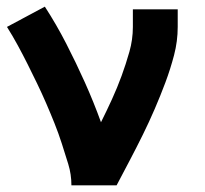

<svg xmlns="http://www.w3.org/2000/svg" viewBox="-20 -558 616 578"><path d="M195 0H331Q351 -38 371 -76Q391 -114 410 -152.5Q429 -191 446 -230.5Q463 -270 478 -310Q493 -350 504 -392Q515 -434 515 -477V-530H380V-477Q380 -439 369.5 -402Q359 -365 346 -329.5Q333 -294 317 -259Q301 -224 284 -190Q262 -251 235.5 -310Q209 -369 179.5 -426.5Q150 -484 115 -538L1 -477Q18 -450 33.5 -421.5Q49 -393 63.5 -364Q78 -335 92 -306Q106 -277 119 -247Q132 -217 144 -187Q156 -157 166 -126Q176 -95 185.5 -64Q195 -33 195 0Z"/></svg>

Font: Iosevka Sparkle Extrabold
Style: Regular
Weight: 800
Designer: Belleve Invis
Foundry: Belleve Invis
Version: Version 4.5.0; ttfautohint (v1.8.3)